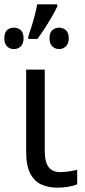

<svg xmlns="http://www.w3.org/2000/svg" viewBox="-44 -858 394 888"><path d="M163 -158Q163 -110 180.5 -86Q198 -62 235 -62Q255 -62 277.5 -65.5Q300 -69 313 -73V-6Q299 1 273.5 5.5Q248 10 222 10Q180 10 147.5 -4.5Q115 -19 96 -55.5Q77 -92 77 -157V-536H163ZM221 -828Q211 -807 196 -781Q181 -755 164 -728.5Q147 -702 129 -678H87V-690Q94 -710 102 -735.5Q110 -761 117 -788Q124 -815 128 -838H221ZM20 -730Q39 -730 52 -718.5Q65 -707 65 -681Q65 -656 52 -643.5Q39 -631 20 -631Q1 -631 -11.5 -643.5Q-24 -656 -24 -681Q-24 -707 -11.5 -718.5Q1 -730 20 -730ZM230 -730Q247 -730 260.5 -718.5Q274 -707 274 -681Q274 -656 260.5 -643.5Q247 -631 230 -631Q211 -631 198 -643.5Q185 -656 185 -681Q185 -707 198 -718.5Q211 -730 230 -730Z"/></svg>

Font: Noto Sans Display
Style: Regular
Weight: 400
Designer: Monotype Design Team
Foundry: Monotype Imaging Inc.
Version: Version 2.003